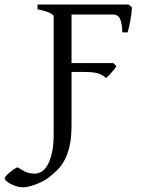

<svg xmlns="http://www.w3.org/2000/svg" viewBox="-140 -635 638 841"><path d="M173.3 -86.9Q173.3 -33.2 165 3.4Q156.7 40 143.3 65.4Q129.9 90.8 112.3 108.2Q94.7 125.5 76.2 140.6Q63 150.9 46.9 159.2Q30.8 167.5 14.9 173.3Q-1 179.2 -15.4 182.4Q-29.8 185.5 -39.1 185.5Q-53.7 185.5 -68.4 180.9Q-83 176.3 -94.2 170.2Q-105.5 164.1 -112.5 157.5Q-119.6 150.9 -119.6 146.5Q-119.6 142.6 -113.3 135.3Q-106.9 127.9 -98.1 120.6Q-89.4 113.3 -79.6 106.7Q-69.8 100.1 -63 97.7Q-49.3 106.4 -39.1 112.1Q-28.8 117.7 -20 120.6Q-11.2 123.5 -3.2 124.5Q4.9 125.5 14.2 125.5Q26.4 125.5 40.8 117.7Q55.2 109.9 67.1 90.1Q79.1 70.3 87.2 36.1Q95.2 2 95.2 -50.8V-564Q95.2 -569.8 77.4 -578.6Q59.6 -587.4 24.4 -594.2V-615.2H422.9L438 -603Q437.5 -590.3 435.5 -575.2Q433.6 -560.1 430.9 -544.9Q428.2 -529.8 425 -516.1Q421.9 -502.4 418.9 -493.2H396Q395 -515.6 392.3 -530.8Q389.6 -545.9 384.5 -554.9Q379.4 -564 372.3 -567.6Q365.2 -571.3 356 -571.3H173.3V-358.9H356L370.1 -345.2Q365.7 -338.4 359.9 -330.8Q354 -323.2 347.7 -316.2Q341.3 -309.1 335.2 -303Q329.1 -296.9 324.2 -293Q316.9 -300.3 308.6 -305.2Q300.3 -310.1 289.3 -313.5Q278.3 -316.9 263.4 -318.4Q248.5 -319.8 228 -319.8H173.3V-86.9Z"/></svg>

Font: Gentium
Style: Regular
Weight: 400
Designer: J. Victor Gaultney
Version: Version 1.03; 2011; OFL 1.1 release